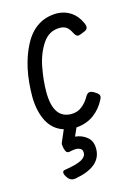

<svg xmlns="http://www.w3.org/2000/svg" viewBox="-104 -506 530 768"><g transform="rotate(-15 161.0 -122.0)"><path d="M311 -368Q311 -358 297 -352L282 -346Q274 -343 270 -343Q262 -343 254 -357Q245 -376 234 -384Q223 -392 206 -392Q161 -392 134.5 -352Q108 -312 98 -258Q88 -204 88 -158Q88 -47 163 -47Q188 -47 207 -62Q226 -77 238 -99Q246 -113 256 -113Q262 -113 268 -110L280 -103Q293 -94 293 -86Q293 -80 289 -73Q271 -37 240.5 -15Q210 7 168 10L153 44Q182 47 202 64Q222 81 222 112Q222 186 114 206Q110 207 104 207Q90 207 80 194Q70 180 70 172Q70 163 80 162Q130 154 150 143Q170 132 170 115Q170 103 162 98Q154 93 142 93Q132 93 120 96Q117 97 112 97Q106 97 102.5 92.5Q99 88 96 76Q93 60 95 55L117 4Q73 -10 51.5 -51.5Q30 -93 29 -152Q29 -279 75 -365Q121 -451 211 -451Q243 -450 268 -433Q293 -416 307 -384Q311 -376 311 -368Z"/></g></svg>

Font: Farsan
Style: Regular
Weight: 400
Version: Version 1.001g;PS 1.001;hotconv 1.0.86;makeotf.lib2.5.63406 